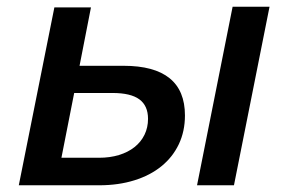

<svg xmlns="http://www.w3.org/2000/svg" viewBox="-20 -552 859 572"><path d="M567 0 673 -532H783L677 0ZM348 -356Q439.5 -356 485.2 -319Q531 -282 531 -208Q531 -161 512.8 -122.5Q494.5 -84 461 -56.8Q427.5 -29.5 380.2 -14.8Q333 0 275 0H36L142 -530H251L217 -356ZM275 -82Q307.5 -82 334.5 -90.2Q361.5 -98.5 380.8 -113.8Q400 -129 410.5 -150.5Q421 -172 421 -198Q421 -237 395.2 -256Q369.5 -275 315 -275H201L163 -82Z"/></svg>

Font: Argentum Sans
Style: Italic
Weight: 400
Italic angle: -11.3099°
Designer: Julieta Ulanovsky, Owen Earl, Rasmus Andersson, Cristiano Sobral
Foundry: The Argentum Sans Project Authors
Version: Version 3.131; ttfautohint (v1.8.4.7-5d5b-dirty)